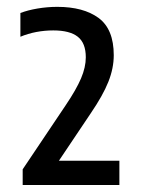

<svg xmlns="http://www.w3.org/2000/svg" viewBox="-20 -834 408 546"><path d="M44.5 -308V-352.5L167 -535Q197 -579.5 210.5 -611.2Q224 -643 224 -671Q224 -711.5 201.2 -729.5Q178.5 -747.5 131.5 -747.5Q107 -747.5 83.2 -743Q59.5 -738.5 38 -729.5V-797Q58.5 -805 86.8 -809.8Q115 -814.5 143 -814.5Q217.5 -814.5 260.5 -782.8Q303.5 -751 303.5 -677Q303.5 -640 288.2 -601.5Q273 -563 237.5 -511L134.5 -357.5L128 -377H319.5V-308Z"/></svg>

Font: Encode Sans SC Condensed Medium
Style: Regular
Weight: 500
Width: 3
Designer: Multiple Designers
Foundry: Impallari Type
Version: Version 3.002